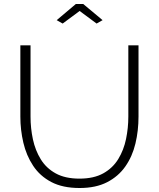

<svg xmlns="http://www.w3.org/2000/svg" viewBox="-20 -937 796 962"><path d="M379 5Q294 5 237 -25Q180 -55 146 -106.5Q112 -158 97 -222Q82 -286 82 -353V-710H133V-353Q133 -294 145 -238.5Q157 -183 184.5 -138.5Q212 -94 259.5 -68Q307 -42 378 -42Q450 -42 497.5 -68.5Q545 -95 572.5 -140Q600 -185 611.5 -240.5Q623 -296 623 -353V-710H674V-353Q674 -282 658.5 -217.5Q643 -153 608 -103Q573 -53 516.5 -24Q460 5 379 5ZM264 -836 360 -917H397L494 -836L464 -819L379 -882L294 -819Z"/></svg>

Font: Raleway Light
Style: Regular
Weight: 300
Designer: Matt McInerney, Pablo Impallari, Rodrigo Fuenzalida
Foundry: Matt McInerney, Pablo Impallari, Rodrigo Fuenzalida
Version: Version 4.026